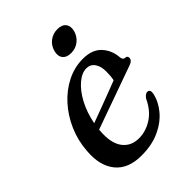

<svg xmlns="http://www.w3.org/2000/svg" viewBox="-187 -714 815 815"><g transform="rotate(-45 220.0 -307.0)"><path d="M399 -141.5Q391 -102.5 362.5 -68Q334 -33.5 287.5 -12Q241 9.5 178 9.5Q98.5 9.5 59.8 -38Q21 -85.5 28 -168.5Q32 -227 54.8 -279.2Q77.5 -331.5 113.8 -371.5Q150 -411.5 195.8 -434.5Q241.5 -457.5 292 -457.5Q348 -457.5 376.5 -426.2Q405 -395 408 -349.5Q410 -334 421.5 -333.5Q434.5 -333.5 435 -321.5Q436 -305 410 -296.5Q388 -289 352.2 -276Q316.5 -263 275.5 -248.5Q234.5 -234 195.5 -220Q156.5 -206 128.5 -196Q128 -194 128 -192Q122 -121.5 148 -85.8Q174 -50 222.5 -50Q264 -50 302 -74.5Q340 -99 362.5 -148Q375.5 -166 387 -165Q403 -164 399 -141.5ZM274.5 -418.5Q246.5 -418.5 217.8 -394Q189 -369.5 166.2 -327Q143.5 -284.5 133 -230Q160.5 -240 194.5 -252.8Q228.5 -265.5 261.8 -278.2Q295 -291 320 -300.5Q324.5 -319.5 324.5 -348.5Q325 -379.5 311.5 -399Q298 -418.5 274.5 -418.5ZM274.5 -509.5Q247.5 -509.5 235.5 -525.2Q223.5 -541 230.5 -566.5Q237 -591.5 257.2 -607.2Q277.5 -623 304.5 -623Q332 -623 343.8 -607.2Q355.5 -591.5 349 -566.5Q342 -541.5 322 -525.5Q302 -509.5 274.5 -509.5Z"/></g></svg>

Font: Fraunces 72pt S050
Style: Italic
Weight: 400
Italic angle: -16°
Version: Version 1.000; ttfautohint (v1.8.3)